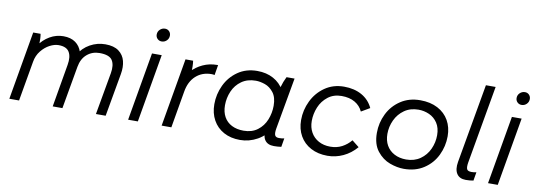

<svg xmlns="http://www.w3.org/2000/svg" viewBox="-57 -1076 4011 1439"><g transform="rotate(10 1949.0 -356.5)"><path d="M136 -520H192Q195 -505 196 -483Q197 -461 196 -433L179 -426Q213 -476 261.5 -504Q310 -532 365 -532Q421 -532 456.5 -506.5Q492 -481 505.5 -437.5Q519 -394 510 -341L450 0H376L432 -326Q443 -388 422 -424Q401 -460 340 -460Q309 -460 273.5 -441.5Q238 -423 209.5 -387.5Q181 -352 173 -304L120 0H46ZM653 -455Q598 -455 558 -421Q518 -387 507 -324L481 -410Q515 -467 569 -497Q623 -527 685 -527Q750 -527 787 -499.5Q824 -472 835.5 -427Q847 -382 837 -327L779 0H705L762 -321Q773 -384 750.5 -419.5Q728 -455 653 -455Z M1040 -520H1114L1024 0H950ZM1050 -666Q1050 -689 1066.5 -704.5Q1083 -720 1105 -720Q1124 -720 1136.5 -707Q1149 -694 1149 -675Q1149 -652 1133 -636.5Q1117 -621 1095 -621Q1076 -621 1063 -634Q1050 -647 1050 -666Z M1295 -520H1353Q1356 -501 1356.5 -474.5Q1357 -448 1354 -427L1340 -433Q1378 -474 1428 -497Q1478 -520 1535 -520H1543L1530 -442Q1520 -445 1507 -445Q1436 -445 1388 -401.5Q1340 -358 1327 -279L1279 0H1205Z M1978 -115 2002 -113 2029 -423Q2030 -428 2034 -443Q2044 -480 2064 -520H2125L2055 -127Q2049 -91 2056 -76Q2063 -61 2087 -61Q2110 -61 2127 -65L2116 1Q2089 5 2060 5Q2011 5 1990 -26.5Q1969 -58 1978 -115ZM2075 -301Q2075 -204 2035.5 -135Q1996 -66 1933.5 -31Q1871 4 1801 4Q1730 4 1677 -25Q1624 -54 1595 -106.5Q1566 -159 1566 -227Q1566 -303 1598.5 -372Q1631 -441 1693.5 -484.5Q1756 -528 1841 -528Q1911 -528 1964 -499Q2017 -470 2046 -418Q2075 -366 2075 -301ZM1646 -233Q1646 -182 1666.5 -145Q1687 -108 1725.5 -88.5Q1764 -69 1816 -69Q1879 -69 1922 -101.5Q1965 -134 1985.5 -185.5Q2006 -237 2006 -292Q2006 -356 1978 -392Q1950 -428 1912.5 -441Q1875 -454 1842 -454Q1779 -454 1734.5 -422.5Q1690 -391 1668 -340Q1646 -289 1646 -233Z M2227 -223Q2227 -299 2260.5 -368.5Q2294 -438 2356.5 -481.5Q2419 -525 2502 -525Q2580 -525 2637 -493Q2694 -461 2722 -401L2657 -363Q2638 -405 2597 -429Q2556 -453 2496 -453Q2435 -453 2392 -419.5Q2349 -386 2328 -335Q2307 -284 2307 -230Q2307 -181 2328 -143.5Q2349 -106 2387.5 -85Q2426 -64 2476 -64Q2526 -64 2565 -84.5Q2604 -105 2633 -140L2687 -97Q2643 -46 2586 -19.5Q2529 7 2467 7Q2395 7 2340.5 -22Q2286 -51 2256.5 -103Q2227 -155 2227 -223Z M2803 -227Q2803 -304 2836.5 -372Q2870 -440 2933.5 -482Q2997 -524 3082 -524Q3159 -524 3215 -494.5Q3271 -465 3300.5 -413Q3330 -361 3330 -293Q3330 -217 3297 -148.5Q3264 -80 3200 -38Q3136 4 3048 4Q2997 4 2941 -16.5Q2885 -37 2844 -88.5Q2803 -140 2803 -227ZM3251 -287Q3251 -343 3226.5 -380Q3202 -417 3163 -434.5Q3124 -452 3081 -452Q3019 -452 2974 -420.5Q2929 -389 2905.5 -338.5Q2882 -288 2882 -233Q2882 -183 2903 -146Q2924 -109 2963 -88.5Q3002 -68 3053 -68Q3115 -68 3160 -99.5Q3205 -131 3228 -181.5Q3251 -232 3251 -287Z M3440 -118 3546 -720H3620L3516 -127Q3510 -90 3517 -75.5Q3524 -61 3552 -61Q3572 -61 3589 -65L3578 0Q3551 5 3520 5Q3472 5 3451 -27.5Q3430 -60 3440 -118Z M3779 -520H3853L3763 0H3689ZM3789 -666Q3789 -689 3805.5 -704.5Q3822 -720 3844 -720Q3863 -720 3875.5 -707Q3888 -694 3888 -675Q3888 -652 3872 -636.5Q3856 -621 3834 -621Q3815 -621 3802 -634Q3789 -647 3789 -666Z"/></g></svg>

Font: Fixel Italic Variable Display Thin
Style: Italic
Weight: 100
Italic angle: -10°
Designer: AlfaBravo + MacPaw
Foundry: Kyrylo Tkachov, Marchela Mozhyna, Serhii Makarenko, Maria Weinstein, Zakhar Kryvoshyya
Version: Version 1.210;Glyphs 3.2 (3217)